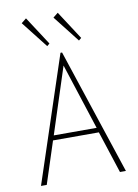

<svg xmlns="http://www.w3.org/2000/svg" viewBox="-92 -892 683 953"><g transform="rotate(-10 250.0 -416.0)"><path d="M434 0 365 -212H134L65 0H36L246 -634H254L464 0ZM250 -569 142 -236H358ZM187 -678 82 -812 107 -832 200 -689ZM347 -678 242 -812 267 -832 360 -689Z"/></g></svg>

Font: Inconsolata ExtraLight
Style: Regular
Weight: 200
Monospace: yes
Designer: Raph Levien, Cyreal, Brenton Simpson
Foundry: Raph Levien, Cyreal, Google
Version: Version 3.001; ttfautohint (v1.8.2.53-6de2)